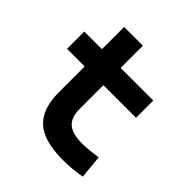

<svg xmlns="http://www.w3.org/2000/svg" viewBox="-184 -809 955 955"><g transform="rotate(45 293.0 -332.0)"><path d="M402.8 9.8Q269 9.8 209.5 -43.9Q149.9 -97.7 149.9 -215.8V-396H25.9V-517.6H149.9V-673.8H281.7V-517.6H511.2V-396H281.7V-228.5Q281.7 -169.4 312.3 -142.6Q342.8 -115.7 412.6 -115.7Q435.1 -115.7 460.7 -118.4Q486.3 -121.1 519 -125.5L530.8 -2Q498.5 3.9 468 6.8Q437.5 9.8 402.8 9.8Z"/></g></svg>

Font: Cascadia Mono PL
Style: Bold
Weight: 700
Monospace: yes
Designer: Aaron Bell
Foundry: Saja Typeworks
Version: Version 2404.023; ttfautohint (v1.8.4)